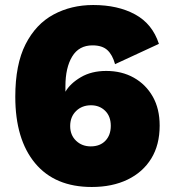

<svg xmlns="http://www.w3.org/2000/svg" viewBox="-20 -735 682 766"><path d="M346 11Q199 11 120 -84Q41 -179 41 -349Q41 -478 82 -558.5Q123 -639 193.5 -677Q264 -715 352 -715Q450 -715 519 -677.5Q588 -640 614 -560L439 -479Q429 -516 408.5 -535Q388 -554 349 -554Q295 -554 268 -509.5Q241 -465 241 -391Q241 -387 241 -381.5Q241 -376 241 -369Q260 -402 302.5 -427Q345 -452 404 -452Q466 -452 514 -425Q562 -398 589.5 -349.5Q617 -301 617 -234Q617 -157 583.5 -102.5Q550 -48 489 -18.5Q428 11 346 11ZM342 -151Q379 -151 400.5 -173.5Q422 -196 422 -233Q422 -271 399.5 -293Q377 -315 343 -315Q307 -315 283.5 -292Q260 -269 260 -232Q260 -196 283.5 -173.5Q307 -151 342 -151Z"/></svg>

Font: Prodigy Sans ExtraBold
Style: Regular
Weight: 800
Designer: Wei Huang
Foundry: Wei Huang
Version: Version 1.003; ttfautohint (v1.8.3)